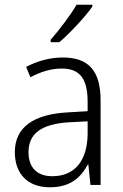

<svg xmlns="http://www.w3.org/2000/svg" viewBox="-20 -785 523 815"><path d="M372 -757V-765H305C279 -720 233 -660 195 -616V-606H232C278 -645 342 -714 372 -757ZM246 -541C190 -541 136 -525 91 -501L109 -457C154 -481 198 -494 242 -494C316 -494 352 -455 352 -352V-313L268 -308C122 -300 43 -245 43 -139C43 -49 96 10 191 10C278 10 322 -30 353 -87H355L364 0H407V-358C407 -485 356 -541 246 -541ZM274 -266 352 -270V-217C351 -105 299 -37 202 -37C139 -37 101 -72 101 -139C101 -219 157 -259 274 -266Z"/></svg>

Font: Noto Sans Armenian SemiCondensed Light
Style: Regular
Weight: 300
Width: 4
Designer: Monotype Design Team
Foundry: Monotype Imaging Inc.
Version: Version 2.008